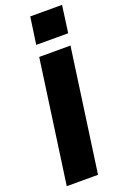

<svg xmlns="http://www.w3.org/2000/svg" viewBox="-173 -974 672 1027"><g transform="rotate(-20 163.0 -460.0)"><path d="M294 -700 196 0H18L116 -700ZM326 -920 305 -766H123L145 -920Z"/></g></svg>

Font: Pathway Extreme Condensed ExtraBold
Style: Italic
Weight: 800
Width: 3
Italic angle: -8°
Version: Version 1.001;gftools[0.9.26]